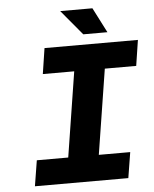

<svg xmlns="http://www.w3.org/2000/svg" viewBox="-57 -878 743 925"><g transform="rotate(-5 315.0 -415.0)"><path d="M370.1 -709 269 -830.1H424.8L486.8 -709ZM74.2 0 94.2 -124H246.1L311 -535.2H159.2L178.2 -659.2H629.9L610.8 -535.2H459L394 -124H545.9L525.9 0Z"/></g></svg>

Font: Office Code Pro Bold Italic
Style: Regular
Weight: 700
Italic angle: -9°
Designer: Nathan Rutzky & Paul D. Hunt
Foundry: Adobe Systems Incorporated
Version: Version 1.004;PS 001.004;hotconv 1.0.70;makeotf.lib2.5.58329